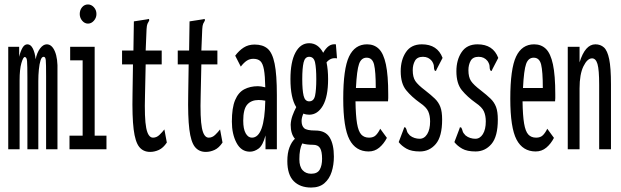

<svg xmlns="http://www.w3.org/2000/svg" viewBox="-20 -670 2790 862"><path d="M17 0V-460H66V-415Q72 -440 81 -455.5Q90 -471 103 -471Q118 -471 127.5 -452Q137 -433 140 -404Q146 -434 160 -452.5Q174 -471 190 -471Q213 -471 226.5 -439Q240 -407 238 -351V0H187V-328Q187 -385 185.5 -400Q184 -415 176 -415Q167 -415 162 -399Q157 -383 154.5 -358Q152 -333 152 -306V0H103V-322Q103 -376 101.5 -395Q100 -414 91 -414Q84 -414 76 -386.5Q68 -359 68 -309V0Z M292 0V-61H351V-399H295V-460H405V-61H458V0ZM375 -564Q360 -564 349 -577Q338 -590 338 -607Q338 -625 348.5 -637.5Q359 -650 375 -650Q390 -650 401.5 -637.5Q413 -625 413 -607Q413 -590 401.5 -577Q390 -564 375 -564Z M654 12Q623 12 605 -10.5Q587 -33 580 -89.5Q573 -146 575 -248L577 -381H528V-443H579L581 -574L639 -583L649 -585L650 -578Q645 -570 642 -563Q639 -556 638 -539L634 -443H706V-381H634L631 -243Q628 -139 636.5 -95.5Q645 -52 667 -52Q683 -52 696 -64.5Q709 -77 718 -89L729 -30Q713 -6 693.5 3Q674 12 654 12Z M904 12Q873 12 855 -10.5Q837 -33 830 -89.5Q823 -146 825 -248L827 -381H778V-443H829L831 -574L889 -583L899 -585L900 -578Q895 -570 892 -563Q889 -556 888 -539L884 -443H956V-381H884L881 -243Q878 -139 886.5 -95.5Q895 -52 917 -52Q933 -52 946 -64.5Q959 -77 968 -89L979 -30Q963 -6 943.5 3Q924 12 904 12Z M1102 11Q1063 11 1042 -28.5Q1021 -68 1021 -124Q1021 -186 1035.5 -220.5Q1050 -255 1076.5 -269Q1103 -283 1138 -283Q1151 -283 1171 -278Q1170 -330 1165 -357.5Q1160 -385 1149 -395.5Q1138 -406 1117 -406Q1101 -406 1088 -397.5Q1075 -389 1061 -371L1036 -420Q1053 -443 1074 -456.5Q1095 -470 1123 -470Q1160 -470 1181.5 -451.5Q1203 -433 1213 -384Q1223 -335 1223 -243V0H1172V-62Q1160 -17 1141 -3Q1122 11 1102 11ZM1072 -128Q1072 -91 1083 -71.5Q1094 -52 1111 -52Q1168 -52 1171 -218Q1155 -221 1141 -221Q1108 -221 1090 -200.5Q1072 -180 1072 -128Z M1368 -155Q1354 -155 1342 -160Q1334 -142 1334 -127Q1334 -105 1345.5 -94.5Q1357 -84 1396 -84Q1441 -84 1460 -53Q1479 -22 1479 33Q1479 70 1469 101.5Q1459 133 1436.5 152.5Q1414 172 1377 172Q1327 172 1298.5 143Q1270 114 1270 53Q1270 17 1279.5 -8Q1289 -33 1304 -47Q1285 -69 1285 -110Q1286 -131 1293 -150.5Q1300 -170 1310 -189Q1284 -230 1284 -315Q1284 -392 1306.5 -434Q1329 -476 1368 -476Q1408 -476 1431 -433Q1443 -454 1456.5 -463.5Q1470 -473 1488 -471L1493 -408Q1465 -413 1446 -390Q1453 -357 1453 -315Q1453 -236 1429.5 -195.5Q1406 -155 1368 -155ZM1368 -215Q1389 -215 1394.5 -240.5Q1400 -266 1400 -315Q1400 -364 1394.5 -389.5Q1389 -415 1368 -415Q1349 -415 1343 -389.5Q1337 -364 1337 -315Q1337 -266 1343 -240.5Q1349 -215 1368 -215ZM1324 45Q1324 78 1338.5 94Q1353 110 1377 110Q1405 110 1415.5 91.5Q1426 73 1426 43Q1426 10 1417 -5Q1408 -20 1385 -20Q1357 -20 1337 -26Q1324 -1 1324 45Z M1635 10Q1577 10 1549 -43.5Q1521 -97 1521 -227Q1521 -361 1547 -416Q1573 -471 1628 -471Q1660 -471 1681 -450.5Q1702 -430 1712.5 -381Q1723 -332 1723 -246Q1723 -236 1723 -229.5Q1723 -223 1722 -215H1576Q1577 -151 1583 -115.5Q1589 -80 1602 -66Q1615 -52 1637 -52Q1657 -52 1668 -63.5Q1679 -75 1687 -92L1717 -51Q1703 -24 1682.5 -7Q1662 10 1635 10ZM1578 -275H1667Q1667 -349 1659.5 -380Q1652 -411 1626 -411Q1602 -411 1592 -383Q1582 -355 1578 -275Z M1865 10Q1827 10 1805 -2.5Q1783 -15 1770 -32L1792 -90L1795 -99L1801 -97Q1805 -90 1807 -81.5Q1809 -73 1820 -62Q1830 -54 1841.5 -50.5Q1853 -47 1864 -47Q1885 -47 1898 -68Q1911 -89 1911 -125Q1911 -151 1902.5 -170Q1894 -189 1866 -208Q1828 -235 1803.5 -265Q1779 -295 1779 -350Q1779 -401 1802.5 -436Q1826 -471 1874 -471Q1944 -471 1967 -410L1941 -360L1937 -351L1931 -354Q1928 -362 1928 -372Q1928 -382 1919 -396Q1904 -415 1879 -415Q1853 -415 1843 -397Q1833 -379 1833 -355Q1833 -324 1844.5 -306.5Q1856 -289 1889 -264Q1916 -243 1932.5 -227Q1949 -211 1957 -190Q1965 -169 1965 -133Q1965 -57 1936.5 -23.5Q1908 10 1865 10Z M2115 10Q2077 10 2055 -2.5Q2033 -15 2020 -32L2042 -90L2045 -99L2051 -97Q2055 -90 2057 -81.5Q2059 -73 2070 -62Q2080 -54 2091.5 -50.5Q2103 -47 2114 -47Q2135 -47 2148 -68Q2161 -89 2161 -125Q2161 -151 2152.5 -170Q2144 -189 2116 -208Q2078 -235 2053.5 -265Q2029 -295 2029 -350Q2029 -401 2052.5 -436Q2076 -471 2124 -471Q2194 -471 2217 -410L2191 -360L2187 -351L2181 -354Q2178 -362 2178 -372Q2178 -382 2169 -396Q2154 -415 2129 -415Q2103 -415 2093 -397Q2083 -379 2083 -355Q2083 -324 2094.5 -306.5Q2106 -289 2139 -264Q2166 -243 2182.5 -227Q2199 -211 2207 -190Q2215 -169 2215 -133Q2215 -57 2186.5 -23.5Q2158 10 2115 10Z M2385 10Q2327 10 2299 -43.5Q2271 -97 2271 -227Q2271 -361 2297 -416Q2323 -471 2378 -471Q2410 -471 2431 -450.5Q2452 -430 2462.5 -381Q2473 -332 2473 -246Q2473 -236 2473 -229.5Q2473 -223 2472 -215H2326Q2327 -151 2333 -115.5Q2339 -80 2352 -66Q2365 -52 2387 -52Q2407 -52 2418 -63.5Q2429 -75 2437 -92L2467 -51Q2453 -24 2432.5 -7Q2412 10 2385 10ZM2328 -275H2417Q2417 -349 2409.5 -380Q2402 -411 2376 -411Q2352 -411 2342 -383Q2332 -355 2328 -275Z M2529 0V-460H2582V-390Q2607 -471 2653 -471Q2676 -471 2691.5 -457Q2707 -443 2715 -404.5Q2723 -366 2723 -291V0H2670V-289Q2670 -357 2662.5 -382.5Q2655 -408 2638 -408Q2617 -408 2599.5 -372.5Q2582 -337 2582 -273V0Z"/></svg>

Font: Inconsolata UltraCondensed Medium
Style: Regular
Weight: 500
Width: 1
Monospace: yes
Designer: Raph Levien, Cyreal, Brenton Simpson
Foundry: Raph Levien, Cyreal, Google
Version: Version 3.001; ttfautohint (v1.8.2.53-6de2)